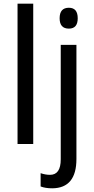

<svg xmlns="http://www.w3.org/2000/svg" viewBox="-20 -780 509 1040"><path d="M160 -760H75V0H160ZM353 -625Q401 -625 401 -681Q401 -738 353 -738Q303 -738 303 -681Q303 -625 353 -625ZM394 81V-537H309V83Q309 167 251 167Q226 167 200 158V230Q226 240 263 240Q394 239 394 81Z"/></svg>

Font: Noto Sans UI SemiCondensed
Style: Regular
Weight: 400
Width: 4
Designer: Monotype Design Team
Foundry: Monotype Imaging Inc.
Version: 1.001